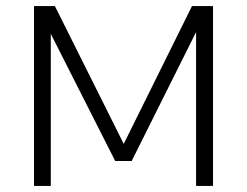

<svg xmlns="http://www.w3.org/2000/svg" viewBox="-20 -615 817 635"><path d="M92.5 0V-595H161.5L396.5 -124.5H382L615 -595H684.5V0H628.5V-544H646L415.5 -82.5H361L127.5 -543.5H148V0Z"/></svg>

Font: Encode Sans SC Light
Style: Regular
Weight: 300
Version: Version 3.002